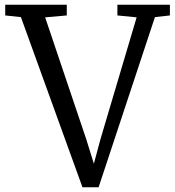

<svg xmlns="http://www.w3.org/2000/svg" viewBox="-20 -778 737 808"><path d="M2 -713V-758H261V-713L170 -705L343 -192L375 -89L403 -193L555 -705L474 -713V-758H695V-713L632 -706L395 10H327L68 -706Z"/></svg>

Font: Martel
Style: Regular
Weight: 400
Designer: Dan Reynolds
Foundry: Dan Reynolds
Version: Version 1.001; ttfautohint (v1.1) -l 5 -r 5 -G 72 -x 0 -D la